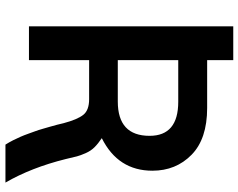

<svg xmlns="http://www.w3.org/2000/svg" viewBox="-108 -704 901 726"><g transform="rotate(90 343.0 -341.5)"><path d="M208 -335.9H364.3Q494.1 -335.9 494.1 -456.1Q494.1 -564.5 365.2 -564.5H208ZM80.1 0V-772.5H208V-673.8H388.7Q505.9 -673.8 565.9 -614.7Q626 -555.7 626 -466.8Q626 -336.9 502.9 -275.4Q523.4 -261.7 537.1 -248Q550.8 -234.4 559.6 -214.4Q568.4 -194.3 571.8 -181.2Q575.2 -168 582 -138.7Q614.3 -8.8 670.9 88.9H527.3Q518.6 75.2 510.7 59.6Q502.9 43.9 497.6 31.7Q492.2 19.5 485.8 1.5Q479.5 -16.6 476.1 -25.4Q472.7 -34.2 466.8 -54.7Q460.9 -75.2 459.5 -80.1Q458 -85 452.1 -106.9Q446.3 -128.9 446.3 -130.9Q432.6 -182.6 415 -205.1Q397.5 -227.5 355.5 -227.5H208V0Z"/></g></svg>

Font: Gothic A1
Style: Bold
Weight: 700
Version: Version 2.50